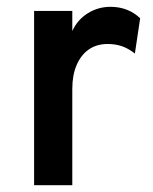

<svg xmlns="http://www.w3.org/2000/svg" viewBox="-20 -543 448 563"><path d="M80 0V-511H192V-452Q207 -485 237.2 -504Q267.5 -523 304 -523Q355.5 -523 391 -489.5L375.5 -386Q356.5 -401 337.5 -407.5Q318.5 -414 295.5 -414Q263.5 -414 240.5 -398Q217.5 -382 204.8 -352.5Q192 -323 192 -282.5V0Z"/></svg>

Font: Overpass SemiBold
Style: Regular
Weight: 600
Designer: Delve Withrington, Dave Bailey, Thomas Jockin
Foundry: Delve Fonts LLC
Version: Version 4.000